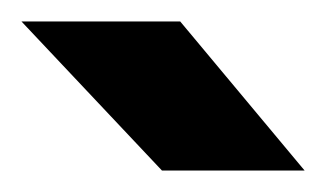

<svg xmlns="http://www.w3.org/2000/svg" viewBox="-20 -721 304 179"><path d="M131 -562H264L148 -701H0Z"/></svg>

Font: HB Figtree Prototype
Style: Bold
Weight: 700
Designer: Alfredo Marco Pradil
Foundry: Hanken Design Co.®
Version: Version 1.002;Glyphs 3.2 (3228)